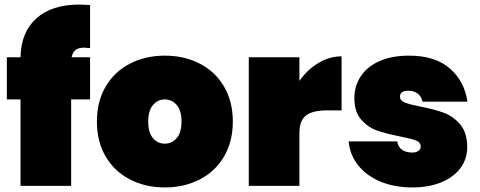

<svg xmlns="http://www.w3.org/2000/svg" viewBox="-20 -815 2107 842"><path d="M375 -604Q357 -606 350 -606Q325 -606 312 -596.5Q299 -587 294 -564H375V-379H292V0H70V-379H10V-564H70Q72 -674 139.5 -734.5Q207 -795 329 -795Q343 -795 375 -793Z M703 7Q618 7 550 -28Q482 -63 443.5 -128.5Q405 -194 405 -282Q405 -370 443.5 -435.5Q482 -501 550 -536Q618 -571 703 -571Q788 -571 856 -536Q924 -501 962.5 -435.5Q1001 -370 1001 -282Q1001 -194 962.5 -128.5Q924 -63 856 -28Q788 7 703 7ZM703 -185Q734 -185 755 -209.5Q776 -234 776 -282Q776 -330 755 -354.5Q734 -379 703 -379Q672 -379 651 -354.5Q630 -330 630 -282Q630 -234 650.5 -209.5Q671 -185 703 -185Z M1293 -460Q1327 -509 1376 -538.5Q1425 -568 1478 -568V-331H1415Q1352 -331 1322.5 -309Q1293 -287 1293 -231V0H1071V-564H1293Z M1789 7Q1709 7 1647.5 -19Q1586 -45 1550 -91Q1514 -137 1509 -195H1722Q1726 -170 1743.5 -158Q1761 -146 1788 -146Q1805 -146 1815 -153.5Q1825 -161 1825 -172Q1825 -191 1804 -199Q1783 -207 1733 -217Q1672 -229 1632.5 -243Q1593 -257 1563.5 -291Q1534 -325 1534 -385Q1534 -437 1561.5 -479.5Q1589 -522 1643 -546.5Q1697 -571 1774 -571Q1888 -571 1952.5 -515Q2017 -459 2030 -369H1833Q1828 -392 1812 -404.5Q1796 -417 1769 -417Q1752 -417 1743 -410.5Q1734 -404 1734 -391Q1734 -374 1755 -365.5Q1776 -357 1822 -348Q1883 -336 1925 -321Q1967 -306 1998 -269.5Q2029 -233 2029 -169Q2029 -119 2000 -79Q1971 -39 1916.5 -16Q1862 7 1789 7Z"/></svg>

Font: Fz Poppins Black
Style: Regular
Weight: 900
Designer: Ninad Kale (Devanagari), Jonny Pinhorn (Latin)
Foundry: Indian Type Foundry
Version: Vit hóa bi Vntype.Com & FontZin.Com